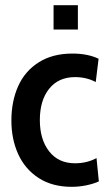

<svg xmlns="http://www.w3.org/2000/svg" viewBox="-20 -712 425 742"><path d="M24 -246Q24 -320 50 -378.5Q76 -437 129.5 -471Q183 -505 260 -505Q319 -505 361 -485L350 -395Q314 -414 270 -414Q206 -414 170 -369Q134 -324 134 -248Q134 -173 170 -127Q206 -81 270 -81Q316 -81 353 -101L362 -11Q343 -2 314.5 4Q286 10 257 10Q182 10 129.5 -24Q77 -58 50.5 -116Q24 -174 24 -246ZM187 -692H281V-598H187Z"/></svg>

Font: Cabin Condensed SemiBold
Style: Regular
Weight: 600
Width: 3
Designer: Pablo Impallari
Foundry: Pablo Impallari. http://www.impallari.com Igino Marini. http://www.ikern.com
Version: Version 2.200